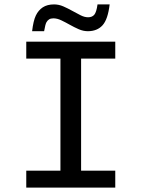

<svg xmlns="http://www.w3.org/2000/svg" viewBox="-20 -847 640 867"><path d="M98.6 -658.7H500.5V-582.5H346.2V-76.2H500.5V0H98.6V-76.2H252.9V-582.5H98.6ZM376.5 -706.1Q356 -706.1 335.4 -715.1Q314.9 -724.1 295.4 -735.1Q275.9 -746.1 257.1 -755.1Q238.3 -764.2 221.2 -764.2Q209 -764.2 201.7 -759.5Q194.3 -754.9 189.5 -746.1Q184.6 -737.3 179.2 -706.1H125Q130.4 -752.9 141.8 -776.9Q153.3 -800.8 173.3 -814Q193.4 -827.1 224.1 -827.1Q245.6 -827.1 266.1 -818.1Q286.6 -809.1 306.2 -798.1Q325.7 -787.1 343.8 -778.1Q361.8 -769 377.9 -769Q396 -769 405.8 -780.5Q415.5 -792 420.4 -827.1H475.1Q467.3 -759.8 443.1 -732.9Q418.9 -706.1 376.5 -706.1Z"/></svg>

Font: Courier New
Style: Regular
Weight: 400
Designer: Steve Matteson
Foundry: Ascender Corporation
Version: Version 2.00.3